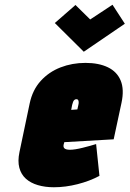

<svg xmlns="http://www.w3.org/2000/svg" viewBox="-20 -776 546 809"><path d="M506 -676 454 -756 360 -694 298 -755 211 -679 333 -558ZM248 -166 251 -177 459 -189 492 -343Q504 -399 488.5 -436.5Q473 -474 434.5 -492.5Q396 -511 340 -511Q284 -511 235 -492Q186 -473 151.5 -435Q117 -397 105 -340L62 -135Q54 -97 61.5 -69Q69 -41 89 -23Q109 -5 139.5 4Q170 13 207 13Q256 13 307 0Q358 -13 399 -35L385 -169Q363 -162 329 -153.5Q295 -145 275 -145Q266 -145 260.5 -146.5Q255 -148 252 -150.5Q249 -153 248 -157Q247 -161 248 -166ZM310 -333 306 -315 280 -313 284 -334Q286 -342 288 -347Q290 -352 293.5 -355Q297 -358 302 -358Q307 -358 309 -355Q311 -352 311.5 -346.5Q312 -341 310 -333Z"/></svg>

Font: Advent Pro Black
Style: Italic
Weight: 900
Italic angle: -12°
Version: Version 3.000